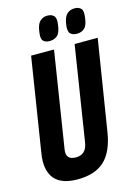

<svg xmlns="http://www.w3.org/2000/svg" viewBox="-132 -956 736 1036"><g transform="rotate(-15 235.5 -438.0)"><path d="M170 10Q12 10 12 -132Q12 -154 18 -188L99 -700H227L143 -167Q132 -107 191 -107Q249 -107 259 -172L342 -700H471L390 -194Q373 -88 320 -39Q267 10 170 10ZM369 -750Q346 -750 333 -762.5Q320 -775 325 -812Q331 -854 348 -870Q365 -886 391 -886Q415 -886 427 -872.5Q439 -859 433 -821Q428 -780 411.5 -765Q395 -750 369 -750ZM217 -750Q193 -750 181 -762.5Q169 -775 175 -812Q180 -853 197 -869.5Q214 -886 239 -886Q263 -886 275.5 -872.5Q288 -859 282 -821Q277 -780 260 -765Q243 -750 217 -750Z"/></g></svg>

Font: Georama Condensed
Style: Bold Italic
Weight: 700
Width: 3
Italic angle: -9°
Designer: Jean-Baptiste Levee
Foundry: Production Type
Version: Version 1.000